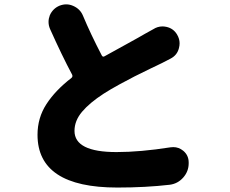

<svg xmlns="http://www.w3.org/2000/svg" viewBox="-20 -800 1040 867"><path d="M671.9 -668Q691.4 -680.7 713.9 -680.7Q721.7 -680.7 731.4 -678.7Q762.7 -671.9 779.3 -644.5Q791 -625 791 -604.5Q791 -593.8 788.1 -583Q780.3 -550.8 750 -535.2Q732.4 -526.4 710 -514.6Q707 -513.7 659.2 -490.2Q611.3 -466.8 586.9 -454.6Q562.5 -442.4 520.5 -419.4Q478.5 -396.5 448.2 -377Q384.8 -335.9 350.6 -295.4Q316.4 -254.9 316.4 -209Q316.4 -113.3 505.9 -113.3Q613.3 -113.3 750 -134.8Q755.9 -135.7 762.7 -135.7Q787.1 -135.7 807.6 -119.1Q832 -98.6 832 -66.4V-62.5Q832 -26.4 807.6 1.5Q783.2 29.3 747.1 34.2Q637.7 46.9 509.8 46.9Q149.4 46.9 149.4 -191.4Q149.4 -267.6 189.5 -329.6Q229.5 -391.6 302.7 -448.2Q309.6 -454.1 305.7 -462.9Q259.8 -548.8 206.1 -668.9Q199.2 -684.6 199.2 -701.2Q199.2 -715.8 205.1 -731.4Q218.8 -761.7 249 -774.4Q264.6 -780.3 279.3 -780.3Q294.9 -780.3 310.5 -773.4Q341.8 -759.8 354.5 -729.5Q389.6 -645.5 439.5 -549.8Q444.3 -541 452.1 -545.9Q489.3 -566.4 552.2 -601.1Q615.2 -635.7 634.8 -647.5Q657.2 -660.2 671.9 -668Z"/></svg>

Font: Gen Jyuu GothicX Heavy
Style: Bold
Weight: 900
Designer: [Source Han Sans]
Ryoko NISHIZUKA  (kana & ideographs); Paul D. Hunt (Latin, Greek & Cyrillic); Wenlong ZHANG  (bopomofo
Version: Version 1.002.20150607